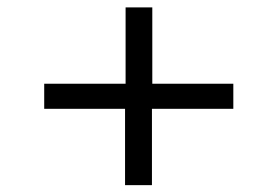

<svg xmlns="http://www.w3.org/2000/svg" viewBox="-20 -544 769 532"><path d="M326.5 -31V-242.5H102.5V-312H328V-523.5H402V-312H626.5V-242.5H401V-31Z"/></svg>

Font: Mooli
Style: Regular
Weight: 400
Designer: Vernon Adams
Foundry: Vernon Adams
Version: Version 1.000; ttfautohint (v1.8.4.7-5d5b);gftools[0.9.33]